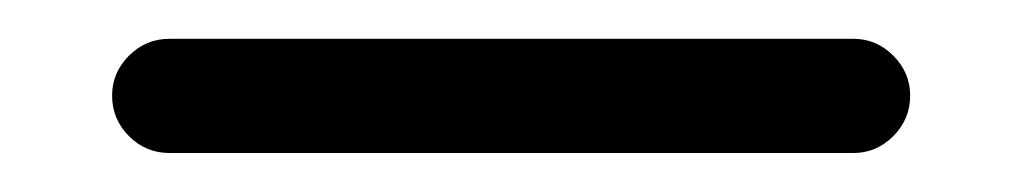

<svg xmlns="http://www.w3.org/2000/svg" viewBox="-20 -20 527 99"><path d="M449.3 29.3Q449.3 41.5 440.6 50.2Q431.9 58.9 420 58.9H67.4Q55.2 58.9 46.5 50.2Q37.8 41.5 37.8 29.3Q37.8 17.4 46.5 8.7Q55.2 0 67.4 0H420Q431.9 0 440.6 8.7Q449.3 17.4 449.3 29.3Z"/></svg>

Font: 26F Galaxy Hebrew Medium
Style: Regular
Weight: 500
Designer: C₂₉H₂₅N₃O₅
Version: Version 1.000